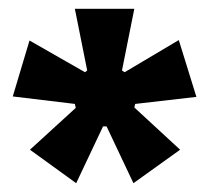

<svg xmlns="http://www.w3.org/2000/svg" viewBox="-20 -735 476 436"><path d="M153 -319 48 -395 152 -490 150 -499 9 -516 47 -643 173 -571 178 -575 150 -715H285L257 -575L263 -571L386 -644L426 -515L287 -499L285 -491L389 -395L283 -319L222 -448H214Z"/></svg>

Font: Bricolage Grotesque 12pt Bricolage Grotesque 10pt Regular
Style: Bold
Weight: 700
Designer: Mathieu Triay
Foundry: Atelier Triay
Version: Version 1.001; ttfautohint (v1.8.4.7-5d5b);gftools[0.9.33.de